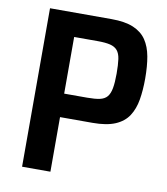

<svg xmlns="http://www.w3.org/2000/svg" viewBox="-79 -754 715 821"><g transform="rotate(10 279.0 -344.0)"><path d="M72 0V-688H339Q398 -688 434.5 -672.5Q471 -657 490.5 -628Q510 -599 517.5 -557.5Q525 -516 525 -462Q525 -412 518 -370.5Q511 -329 491.5 -299Q472 -269 434.5 -253Q397 -237 336 -237H195V0ZM195 -339H295Q329 -339 349.5 -343.5Q370 -348 381 -361Q392 -374 396.5 -398.5Q401 -423 401 -462Q401 -501 397.5 -525Q394 -549 383 -562Q372 -575 351.5 -580Q331 -585 297 -585H195Z"/></g></svg>

Font: Saira SemiCondensed SemiBold
Style: Regular
Weight: 600
Width: 4
Designer: Hector Gatti with collaboration of the Omnibus-Type team
Foundry: Omnibus-Type
Version: Version 1.101